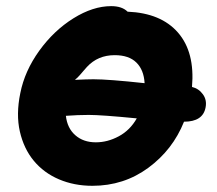

<svg xmlns="http://www.w3.org/2000/svg" viewBox="-20 -556 703 623"><path d="M279.8 46.9Q220.7 46.9 171.4 25.9Q122.1 4.9 89.6 -34.4Q57.1 -73.7 44.4 -129.4Q31.7 -185.1 45.9 -253.9Q60.1 -325.7 107.4 -391.4Q154.8 -457 218.3 -496.6Q281.7 -536.1 340.8 -536.1Q376 -536.1 394 -518.1Q502.4 -513.7 557.6 -450.2Q612.8 -386.7 603 -273.9Q625 -268.6 638.4 -250Q651.9 -231.4 647 -207Q638.2 -161.1 577.1 -161.1Q540.5 -69.8 461.2 -11.5Q381.8 46.9 279.8 46.9ZM283.2 -298.8Q332 -298.8 449.2 -286.1Q446.8 -329.1 422.6 -353Q398.4 -377 352.1 -377Q297.4 -377 262.2 -338.9Q257.8 -334 251 -326.2Q244.1 -318.4 240.5 -314Q236.8 -309.6 231.9 -304.7Q227.1 -299.8 223.1 -296.9Q263.2 -298.8 283.2 -298.8ZM268.1 -183.1Q232.9 -183.1 193.8 -180.2Q198.2 -140.1 224.4 -117.2Q250.5 -94.2 291 -94.2Q329.1 -94.2 365.5 -113.8Q401.9 -133.3 423.8 -171.9Q309.1 -183.1 268.1 -183.1Z"/></svg>

Font: Shantell Sans Irregular Bouncy
Style: Italic
Weight: 800
Italic angle: -11.31°
Designer: Stephen Nixon, Anya Danilova, Shantell Martin
Foundry: Arrow Type
Version: Version 1.006;[9816181b4]